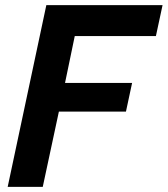

<svg xmlns="http://www.w3.org/2000/svg" viewBox="-20 -730 655 750"><path d="M161 -710H615L589 -589H272L234 -406H496L472 -294H210L147 0H10Z"/></svg>

Font: Raleway
Style: Bold Italic
Weight: 700
Italic angle: -12°
Designer: Matt McInerney, Pablo Impallari, Rodrigo Fuenzalida
Foundry: Matt McInerney, Pablo Impallari, Rodrigo Fuenzalida
Version: Version 4.101;RELEASE